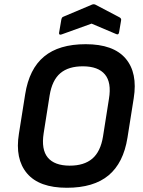

<svg xmlns="http://www.w3.org/2000/svg" viewBox="-20 -876 678 908"><path d="M296.1 12Q165.3 12 107.7 -56.2Q50.1 -124.4 69.5 -243.9L99.1 -430.4Q118.1 -550.3 188.5 -608.6Q258.9 -667 385.4 -667Q516.2 -667 574 -599.3Q631.7 -531.6 612.4 -411.4L582.8 -224.6Q563.8 -105.4 493.4 -46.7Q423 12 296.1 12ZM308.9 -92.6Q377 -92.3 416.3 -125.5Q455.5 -158.8 467.1 -230.3L495.3 -409Q508 -485.9 476.2 -524Q444.5 -562 373 -562.4Q304.1 -562.7 265.3 -529.8Q226.4 -496.8 214.7 -424.7L186.5 -246Q174.5 -169.1 205.9 -131Q237.4 -93 308.9 -92.6ZM272.4 -713.6Q266.4 -710.9 262.4 -712.7Q258.3 -714.6 259.3 -720.6L270 -783.2Q271.4 -789.2 273.4 -792.4Q275.4 -795.6 280.1 -797.2L414.5 -854Q423.2 -857.7 431.2 -854L544.2 -794.6Q549.2 -791.9 551.6 -788.4Q553.9 -784.9 552.6 -778.9L543.2 -723.3Q540.9 -708.9 528.5 -715.3L413.1 -764.3Z"/></svg>

Font: Sofia Sans Hairline
Style: Italic
Weight: 1
Italic angle: -9°
Designer: Botio Nikoltchev, Ani Petrova
Foundry: lettersoup
Version: Version 4.102